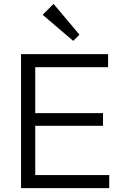

<svg xmlns="http://www.w3.org/2000/svg" viewBox="-20 -966 629 986"><path d="M88 0H541V-67H161V-320H509V-385H161V-621H535V-688H88ZM199 -890 356 -756 388 -788 255 -946Z"/></svg>

Font: MV Cash Light
Style: Regular
Weight: 300
Designer: Rodrigo Fuenzalida
Foundry: fragTYPE
Version: Version 1.100;Glyphs 3.1.2 (3151)